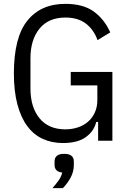

<svg xmlns="http://www.w3.org/2000/svg" viewBox="-20 -730 667 996"><path d="M489 -97H479Q468 -50 425.5 -19Q383 12 306 12Q249 12 202 -9.5Q155 -31 122 -75Q89 -119 70.5 -187.5Q52 -256 52 -349Q52 -536 122 -623Q192 -710 319 -710Q411 -710 466 -670.5Q521 -631 552 -562L486 -522Q466 -577 425 -608Q384 -639 319 -639Q232 -639 185 -581.5Q138 -524 138 -427V-271Q138 -174 185 -116.5Q232 -59 319 -59Q353 -59 383.5 -69Q414 -79 436.5 -98.5Q459 -118 472 -146.5Q485 -175 485 -211V-287H347V-357H563V0H489ZM313 68Q363 68 363 108V126Q363 161 346 192Q329 223 306 246H252Q272 223 284.5 205.5Q297 188 303 165Q283 163 273 153Q263 143 263 126V108Q263 68 313 68Z"/></svg>

Font: IBM Plex Sans Condensed
Style: Regular
Weight: 400
Width: 3
Designer: Mike Abbink, Paul van der Laan, Pieter van Rosmalen
Foundry: Bold Monday
Version: Version 1.1